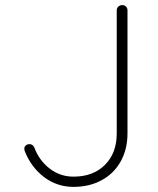

<svg xmlns="http://www.w3.org/2000/svg" viewBox="-20 -720 618 750"><path d="M77 -129Q75 -135 75 -139Q75 -147 81 -152Q87 -157 95 -157Q108 -157 114 -144Q133 -93 174 -61.5Q215 -30 267 -30Q344 -30 390 -76Q436 -122 436 -199V-680Q436 -688 442 -694Q448 -700 458 -700Q467 -700 472.5 -694Q478 -688 478 -680V-199Q478 -137 451.5 -89.5Q425 -42 377 -16Q329 10 267 10Q203 10 152.5 -28Q102 -66 77 -129Z"/></svg>

Font: Quicksand Light
Style: Regular
Weight: 300
Designer: Andrew Paglinawan
Foundry: Andrew Paglinawan
Version: Version 3.000